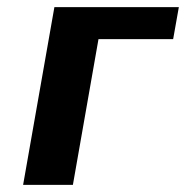

<svg xmlns="http://www.w3.org/2000/svg" viewBox="-20 -520 523 540"><path d="M45 0 133 -500H483L467 -410H257L185 0Z"/></svg>

Font: Scada
Style: Bold Italic
Weight: 700
Italic angle: -10°
Version: Version 4.000